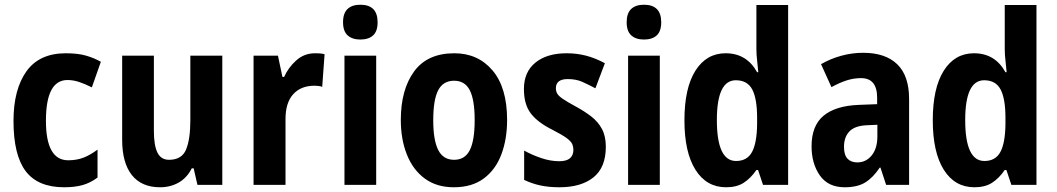

<svg xmlns="http://www.w3.org/2000/svg" viewBox="-20 -781 4463 811"><path d="M251 10Q140 10 88.5 -58Q37 -126 37 -270Q37 -403 91.5 -479.5Q146 -556 258 -556Q309 -556 343.5 -546Q378 -536 406 -520L368 -412Q338 -427 313.5 -435Q289 -443 265 -443Q174 -443 174 -271Q174 -104 268 -104Q304 -104 332.5 -115Q361 -126 392 -149V-31Q361 -8 328 1Q295 10 251 10Z M919 -546V0H814L798 -70H790Q770 -30 735 -10Q700 10 656 10Q578 10 537 -41.5Q496 -93 496 -191V-546H630V-228Q630 -167 645 -136.5Q660 -106 694 -106Q748 -106 766 -149.5Q784 -193 784 -274V-546Z M1311 -556Q1319 -556 1329.5 -555.5Q1340 -555 1351 -552L1341 -414Q1335 -417 1324 -418Q1313 -419 1309 -419Q1251 -419 1218.5 -383Q1186 -347 1186 -279V0H1051V-546H1154L1173 -456H1180Q1198 -496 1231.5 -526Q1265 -556 1311 -556Z M1502 -761Q1575 -761 1575 -687Q1575 -649 1556 -631.5Q1537 -614 1502 -614Q1468 -614 1448.5 -631.5Q1429 -649 1429 -687Q1429 -725 1448 -743Q1467 -761 1502 -761ZM1569 -546V0H1435V-546Z M2122 -274Q2122 -194 2098 -129.5Q2074 -65 2024 -27.5Q1974 10 1897 10Q1824 10 1774 -27Q1724 -64 1698.5 -128.5Q1673 -193 1673 -274Q1673 -402 1729 -479Q1785 -556 1899 -556Q1999 -556 2060.5 -483.5Q2122 -411 2122 -274ZM1810 -273Q1810 -189 1831 -147.5Q1852 -106 1898 -106Q1944 -106 1964.5 -147Q1985 -188 1985 -274Q1985 -359 1964.5 -399.5Q1944 -440 1898 -440Q1852 -440 1831 -400Q1810 -360 1810 -273Z M2539 -161Q2539 -74 2487 -32Q2435 10 2343 10Q2299 10 2263.5 2.5Q2228 -5 2194 -21V-145Q2226 -127 2265.5 -113.5Q2305 -100 2342 -100Q2373 -100 2387.5 -112.5Q2402 -125 2402 -148Q2402 -160 2397.5 -171.5Q2393 -183 2374.5 -197Q2356 -211 2313 -233Q2251 -264 2222 -302Q2193 -340 2193 -405Q2193 -477 2241.5 -516.5Q2290 -556 2374 -556Q2416 -556 2455 -546Q2494 -536 2535 -514L2495 -408Q2465 -424 2439 -435.5Q2413 -447 2378 -447Q2328 -447 2328 -408Q2328 -396 2333.5 -386Q2339 -376 2357 -363.5Q2375 -351 2414 -330Q2449 -311 2477.5 -289Q2506 -267 2522.5 -236.5Q2539 -206 2539 -161Z M2700 -761Q2773 -761 2773 -687Q2773 -649 2754 -631.5Q2735 -614 2700 -614Q2666 -614 2646.5 -631.5Q2627 -649 2627 -687Q2627 -725 2646 -743Q2665 -761 2700 -761ZM2767 -546V0H2633V-546Z M3047 10Q2964 10 2917.5 -64Q2871 -138 2871 -273Q2871 -409 2917.5 -482.5Q2964 -556 3045 -556Q3134 -556 3178 -476H3183Q3181 -502 3178 -526Q3175 -550 3175 -574V-760H3309V0H3203L3182 -63H3175Q3151 -28 3121.5 -9Q3092 10 3047 10ZM3089 -101Q3136 -101 3156.5 -139Q3177 -177 3178 -256V-283Q3178 -364 3157.5 -403Q3137 -442 3088 -442Q3008 -442 3008 -274Q3008 -101 3089 -101Z M3626 -558Q3720 -558 3770 -509.5Q3820 -461 3820 -363V0H3723L3699 -73H3696Q3668 -31 3635 -10.5Q3602 10 3548 10Q3478 10 3443 -40Q3408 -90 3408 -163Q3408 -250 3458.5 -292Q3509 -334 3607 -338L3685 -341V-368Q3685 -451 3617 -451Q3586 -451 3556.5 -441.5Q3527 -432 3492 -413L3448 -510Q3488 -533 3533.5 -545.5Q3579 -558 3626 -558ZM3642 -252Q3591 -250 3568 -226Q3545 -202 3545 -161Q3545 -126 3560 -110.5Q3575 -95 3601 -95Q3638 -95 3662 -124.5Q3686 -154 3686 -205V-254Z M4096 10Q4013 10 3966.5 -64Q3920 -138 3920 -273Q3920 -409 3966.5 -482.5Q4013 -556 4094 -556Q4183 -556 4227 -476H4232Q4230 -502 4227 -526Q4224 -550 4224 -574V-760H4358V0H4252L4231 -63H4224Q4200 -28 4170.5 -9Q4141 10 4096 10ZM4138 -101Q4185 -101 4205.5 -139Q4226 -177 4227 -256V-283Q4227 -364 4206.5 -403Q4186 -442 4137 -442Q4057 -442 4057 -274Q4057 -101 4138 -101Z"/></svg>

Font: Noto Sans Gujarati Condensed
Style: Bold
Weight: 700
Width: 3
Designer: Jelle Bosma - Monotype Design Team, Universal Thirst
Foundry: Monotype Imaging Inc.
Version: Version 2.106; ttfautohint (v1.8.4.7-5d5b)